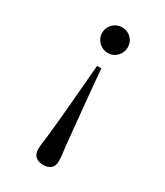

<svg xmlns="http://www.w3.org/2000/svg" viewBox="-186 -611 772 897"><g transform="rotate(30 200.0 -162.0)"><path d="M256 157Q256 183 241 196Q226 209 200 209Q175 209 159.5 195.5Q144 182 144 157Q144 137 147 118Q150 99 152 80Q163 -20 171 -119Q179 -218 188 -318H211Q219 -219 229 -120.5Q239 -22 248 76Q250 96 253 116.5Q256 137 256 157ZM269 -464Q269 -436 249 -415.5Q229 -395 200 -395Q172 -395 151.5 -415.5Q131 -436 131 -464Q131 -493 151.5 -513Q172 -533 200 -533Q229 -533 249 -513Q269 -493 269 -464Z"/></g></svg>

Font: Kaisei HarunoUmi
Style: Regular
Weight: 400
Designer: Font-Kai, 金井和夫
Foundry: KAZUO KANAI
Version: Version 5.003